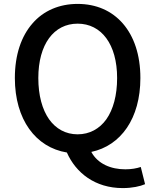

<svg xmlns="http://www.w3.org/2000/svg" viewBox="-20 -770 794 982"><path d="M231 -160C196 -210 176 -282 176 -371C176 -543 255 -649 377 -649C499 -649 579 -543 579 -371C579 -282 559 -210 524 -160C489 -111 438 -83 377 -83C316 -83 266 -111 231 -160ZM146 -650C89 -585 56 -490 56 -371C56 -158 163 -16 322 10C368 114 466 192 608 192C656 192 697 183 722 172L700 84C679 91 653 96 621 96C547 96 480 68 447 7C598 -25 698 -164 698 -371C698 -490 665 -584 609 -649C552 -715 472 -750 377 -750C283 -750 202 -715 146 -650Z"/></svg>

Font: GenSekiGothic2 TW M
Style: Regular
Weight: 500
Version: Version 2.100;PS 2.1;hotconv 16.6.51;makeotf.lib2.5.65220 DE